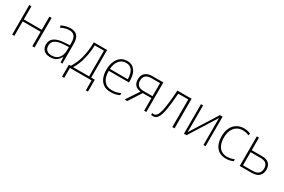

<svg xmlns="http://www.w3.org/2000/svg" viewBox="102 -1672 4407 2982"><g transform="rotate(30 2305.5 -181.0)"><path d="M123 -530V-294H445V-530H485V0H445V-259H123V0H84V-530Z M823 -539Q904 -539 944 -494.5Q984 -450 984 -353V0H953L946 -98H944Q921 -52 880 -21Q839 10 766 10Q693 10 653.5 -28Q614 -66 614 -133Q614 -212 675.5 -252.5Q737 -293 851 -299L944 -305V-345Q944 -430 913.5 -467Q883 -504 822 -504Q784 -504 748.5 -494Q713 -484 675 -464L661 -498Q698 -516 738.5 -527.5Q779 -539 823 -539ZM944 -272 855 -268Q760 -263 707.5 -231Q655 -199 655 -133Q655 -81 685.5 -52.5Q716 -24 771 -24Q857 -24 900.5 -77Q944 -130 944 -219Z M1481 -530V-35H1546V178H1508V0H1120V178H1081V-35H1114Q1176 -127 1208.5 -252.5Q1241 -378 1243 -530ZM1443 -496H1279Q1274 -356 1244 -241.5Q1214 -127 1157 -35H1443Z M1840 -540Q1904 -540 1945.5 -507.5Q1987 -475 2007 -419.5Q2027 -364 2027 -294V-263H1664Q1664 -148 1712.5 -86.5Q1761 -25 1852 -25Q1898 -25 1931 -32.5Q1964 -40 2007 -61V-23Q1970 -6 1933.5 2Q1897 10 1851 10Q1774 10 1723.5 -24Q1673 -58 1648 -119Q1623 -180 1623 -260Q1623 -337 1647.5 -400.5Q1672 -464 1720.5 -502Q1769 -540 1840 -540ZM1840 -505Q1766 -505 1719.5 -451.5Q1673 -398 1665 -297H1986Q1986 -390 1950.5 -447.5Q1915 -505 1840 -505Z M2148 0H2101L2253 -230Q2121 -244 2121 -375Q2121 -453 2167.5 -491.5Q2214 -530 2287 -530H2489V0H2450V-227H2295ZM2161 -376Q2161 -261 2291 -261H2450V-495H2291Q2228 -495 2194.5 -464Q2161 -433 2161 -376Z M2996 0H2956V-495H2777Q2765 -328 2747.5 -216.5Q2730 -105 2698.5 -50Q2667 5 2612 5Q2600 5 2591 3.5Q2582 2 2577 1V-33Q2588 -29 2608 -29Q2668 -29 2696.5 -150.5Q2725 -272 2741 -530H2996Z M3202 -530V-133Q3202 -110 3201.5 -90Q3201 -70 3200 -47L3504 -530H3552V0H3514V-404Q3514 -425 3514 -444Q3514 -463 3515 -485L3210 0H3164V-530Z M3920 10Q3843 10 3792 -24Q3741 -58 3715.5 -119.5Q3690 -181 3690 -262Q3690 -346 3720 -408.5Q3750 -471 3804.5 -505.5Q3859 -540 3933 -540Q3968 -540 3998 -533.5Q4028 -527 4053 -515L4043 -480Q4016 -493 3987.5 -498.5Q3959 -504 3932 -504Q3869 -504 3824 -473.5Q3779 -443 3755 -388.5Q3731 -334 3731 -262Q3731 -194 3750.5 -140.5Q3770 -87 3812 -56Q3854 -25 3919 -25Q3955 -25 3988 -32.5Q4021 -40 4048 -52V-17Q4024 -6 3991.5 2Q3959 10 3920 10Z M4204 -305H4387Q4473 -305 4513.5 -265.5Q4554 -226 4554 -158Q4554 -83 4510.5 -41.5Q4467 0 4376 0H4165V-530H4204ZM4514 -157Q4514 -270 4382 -270H4204V-34H4372Q4447 -34 4480.5 -65.5Q4514 -97 4514 -157Z"/></g></svg>

Font: Noto Sans Disp ExtLt
Style: Regular
Weight: 200
Designer: Monotype Design Team
Foundry: Monotype Imaging Inc.
Version: Version 2.000;GOOG;noto-source:20170915:90ef993387c0